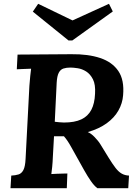

<svg xmlns="http://www.w3.org/2000/svg" viewBox="-20 -986 721 1006"><path d="M354 -702Q442 -703 505 -682Q568 -661 600 -614Q632 -567 625 -487Q622 -445 600.5 -407Q579 -369 539 -340Q499 -311 440 -294Q449 -290 458 -283.5Q467 -277 475.5 -268Q484 -259 492 -249.5Q500 -240 506 -230L549 -160Q570 -126 585.5 -106Q601 -86 617.5 -76.5Q634 -67 656 -66L652 0H490Q473 -13 456 -37.5Q439 -62 421 -94L354 -214Q343 -234 333.5 -248Q324 -262 315 -272Q305 -272 296.5 -272Q288 -272 280.5 -272Q273 -272 263 -272L257 -165Q256 -137 253.5 -112Q251 -87 249 -74Q260 -75 277 -75.5Q294 -76 310 -76.5Q326 -77 333 -77L330 0H35L39 -66Q61 -67 77 -72Q93 -77 102.5 -95Q112 -113 114 -153L134 -536Q136 -563 138.5 -588Q141 -613 143 -626Q127 -625 103 -624.5Q79 -624 68 -623L72 -700Q143 -701 213.5 -701Q284 -701 354 -702ZM349 -632Q328 -632 312.5 -627Q297 -622 288 -605Q279 -588 277 -553L267 -348Q278 -347 290 -345.5Q302 -344 315 -344Q371 -344 406 -360.5Q441 -377 458.5 -410.5Q476 -444 478 -495Q481 -543 467 -570.5Q453 -598 431.5 -611.5Q410 -625 387 -628.5Q364 -632 349 -632ZM359 -774H339L152 -925L180 -966L360 -879L551 -966L571 -926Z"/></svg>

Font: Lora
Style: Italic
Weight: 400
Italic angle: -3°
Designer: Olga Karpushina, Alexei Vanyashin (Cyrillic)
Foundry: Cyreal
Version: Version 3.008